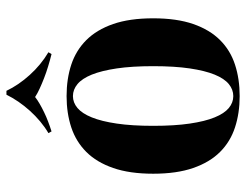

<svg xmlns="http://www.w3.org/2000/svg" viewBox="-105 -656 775 605"><g transform="rotate(-90 282.5 -353.5)"><path d="M282.2 -531.2Q336.4 -531.2 381.3 -516.4Q426.3 -501.5 458.7 -469Q491.2 -436.5 509.3 -384.5Q527.3 -332.5 527.3 -258.3Q527.3 -184.1 509.3 -132.1Q491.2 -80.1 458.7 -47.6Q426.3 -15.1 381.3 -0.5Q336.4 14.2 282.2 14.2Q228.5 14.2 183.6 -0.5Q138.7 -15.1 106.2 -47.6Q73.7 -80.1 55.7 -132.1Q37.6 -184.1 37.6 -258.3Q37.6 -332.5 55.7 -384.5Q73.7 -436.5 106.2 -469Q138.7 -501.5 183.6 -516.4Q228.5 -531.2 282.2 -531.2ZM282.2 -511.2Q261.7 -511.2 244.6 -496.8Q227.5 -482.4 215.1 -451.7Q202.6 -420.9 195.6 -373Q188.5 -325.2 188.5 -258.3Q188.5 -190.9 195.6 -143.1Q202.6 -95.2 215.1 -64.7Q227.5 -34.2 244.6 -20Q261.7 -5.9 282.2 -5.9Q302.7 -5.9 320.1 -20Q337.4 -34.2 349.9 -64.7Q362.3 -95.2 369.4 -143.1Q376.5 -190.9 376.5 -258.3Q376.5 -325.2 369.4 -373Q362.3 -420.9 349.9 -451.7Q337.4 -482.4 320.1 -496.8Q302.7 -511.2 282.2 -511.2ZM298.8 -720.7Q316.9 -682.6 348.9 -647.2Q380.9 -611.8 420.4 -588.4L414.6 -578.6Q395 -583.5 375.7 -589.4Q356.4 -595.2 338.9 -602.1Q321.3 -608.9 305.9 -616Q290.5 -623 279.3 -630.4Q270 -623 257.8 -616Q245.6 -608.9 231.4 -602.1Q217.3 -595.2 201.9 -589.4Q186.5 -583.5 170.9 -578.6L165.5 -588.4Q184.6 -599.6 202.4 -614.5Q220.2 -629.4 235.8 -646.7Q251.5 -664.1 264.4 -682.9Q277.3 -701.7 286.6 -720.7Z"/></g></svg>

Font: SVN-Playfair Display
Style: Bold
Weight: 700
Designer: Claus Eggers Sørensen
Foundry: Claus Eggers Sørensen
Version: Version 1.004;PS 001.004;hotconv 1.0.70;makeotf.lib2.5.58329